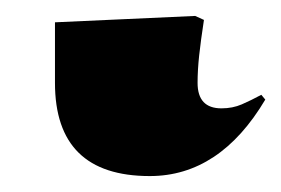

<svg xmlns="http://www.w3.org/2000/svg" viewBox="-20 12 353 241"><path d="M168 233Q49 233 49 116V40L225 32L236 37Q232 63 230 81.5Q228 100 228 116Q228 148 258 148Q272 148 283.5 143Q295 138 308 131L313 137Q256 233 168 233Z"/></svg>

Font: Literata 72pt Black
Style: Regular
Weight: 900
Designer: Latin by Veronika Burian and Jose Scaglione. Greek by Irene Vlachou. Cyrillic by Vera Evstafieva.
Foundry: TypeTogether
Version: Version 3.002